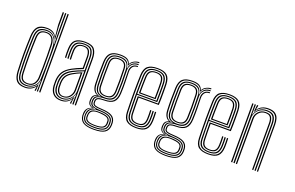

<svg xmlns="http://www.w3.org/2000/svg" viewBox="-111 -1243 2830 1845"><g transform="rotate(20 1304.0 -320.0)"><path d="M326.8 0H314.5V-800H326.8ZM302 0H290.5L293.5 -113.5H291Q285 -65.5 251.5 -39.1Q218 -12.8 172.5 -12.8Q125.2 -12.8 101.9 -37Q78.5 -61.2 75.8 -120.8Q71.8 -203.2 71.5 -291.5Q71.2 -379.8 75.8 -479Q78.2 -539 104.1 -563Q130 -587 181.8 -587Q227.2 -587 255.2 -559.9Q283.2 -532.8 290.2 -484H293.2L289.8 -632.2V-800H302ZM168.8 6.8Q107.8 6.8 81.1 -23.6Q54.5 -54 51.2 -120.2Q46.8 -210 46.8 -295.2Q46.8 -380.5 51.2 -479.5Q54.2 -546 82.9 -576.4Q111.5 -606.8 176 -606.8Q246.2 -606.8 273.5 -556.8H276.5L265.2 -670.2V-800H278V-654.8L286.2 -530H282.5Q266.5 -566.5 239.8 -581.6Q213 -596.8 179.2 -596.8Q122.5 -596.8 94.4 -570.4Q66.2 -544 63.5 -480.2Q59 -377.8 59.2 -293.5Q59.5 -209.2 63.5 -119.5Q66.8 -56 92.5 -29.5Q118.2 -3 171.2 -3Q206.8 -3 236 -19.4Q265.2 -35.8 281.8 -66.5H285L279.8 0H267.8L268 -5.2L275.5 -41.8H272.8Q258 -20.5 231.1 -6.9Q204.2 6.8 168.8 6.8ZM176.5 -22.8Q221.2 -22.8 252.9 -51Q284.5 -79.2 286.5 -130.5Q288.5 -179 289.8 -238Q291 -297 290.5 -356.6Q290 -416.2 286.8 -466.8Q283.5 -517.2 257.8 -547.1Q232 -577 185.5 -577Q135.8 -577 113 -554.4Q90.2 -531.8 88 -479Q84 -379.8 84.1 -296.1Q84.2 -212.5 88 -120.2Q90.2 -68 110.9 -45.4Q131.5 -22.8 176.5 -22.8ZM179.8 -32.8Q139.2 -32.8 120.6 -53.2Q102 -73.8 100.2 -121.2Q96.5 -211.2 96.6 -296Q96.8 -380.8 100.2 -480.2Q102 -526.8 122.4 -547.1Q142.8 -567.5 186.5 -567.5Q228.2 -567.5 250.4 -541Q272.5 -514.5 274.8 -466.8Q276.5 -422.8 277.2 -365.4Q278 -308 277.4 -246.9Q276.8 -185.8 274.8 -130.5Q273.2 -92.8 250.9 -62.8Q228.5 -32.8 179.8 -32.8ZM180.2 -42.5Q222 -42.5 241.5 -69.6Q261 -96.8 262.2 -131Q264 -176.8 264.9 -235Q265.8 -293.2 265.1 -353.6Q264.5 -414 262.2 -466.5Q260.5 -509.2 241.6 -533.4Q222.8 -557.5 186.8 -557.5Q149 -557.5 131.6 -539.4Q114.2 -521.2 112.8 -480Q109 -383.5 108.9 -297.5Q108.8 -211.5 112.5 -121.5Q114.2 -77.2 130.9 -59.9Q147.5 -42.5 180.2 -42.5Z M678.5 0V-474.8Q678.5 -534.5 654.9 -565.8Q631.2 -597 566.8 -597Q510.5 -597 479.2 -574.4Q448 -551.8 445.5 -490Q443.8 -444.2 446.2 -397.2H434.2Q431.2 -446.8 433.2 -490.5Q435.8 -553 467.4 -579.9Q499 -606.8 566.8 -606.8Q640.2 -606.8 665.5 -572.1Q690.8 -537.5 690.8 -474.8V0ZM653.8 0V-38L657.5 -102.8H654.5Q642.2 -62.5 613 -38Q583.8 -13.5 538.2 -13.5Q499 -13.5 475.2 -37.6Q451.5 -61.8 448.2 -105.2Q446.5 -129.8 447.5 -155.2Q449.2 -208 470.8 -240.8Q492.2 -273.5 540.2 -299Q561 -310 591.4 -322.8Q621.8 -335.5 654.2 -347.2V-474.8Q654.2 -522.2 636.4 -549.8Q618.5 -577.2 566.8 -577.2Q518.5 -577.2 495.2 -556.6Q472 -536 470 -487.2Q469.2 -471.5 469.4 -447Q469.5 -422.5 471 -397.2H458.5Q457.2 -420.5 457 -445.2Q456.8 -470 457.5 -487.5Q459.8 -540.5 485.2 -563.9Q510.8 -587.2 566.8 -587.2Q624 -587.2 645.1 -558.4Q666.2 -529.5 666.2 -474.8V0ZM534.5 6.2Q486 6.2 456.9 -22.2Q427.8 -50.8 423.5 -104Q421.8 -128.8 422.8 -156.8Q425 -211.5 449 -249.5Q473 -287.5 529.8 -318Q550.2 -329.2 574 -340.1Q597.8 -351 629.2 -363V-474.8Q629.2 -513.8 615.9 -535.6Q602.5 -557.5 566.8 -557.5Q530.5 -557.5 513.2 -540.4Q496 -523.2 494.5 -486.5Q494 -470.5 494 -446.5Q494 -422.5 495.2 -397.2H483Q481.8 -421 481.8 -445.5Q481.8 -470 482.2 -487Q484 -531 505 -549.1Q526 -567.2 566.8 -567.2Q610.8 -567.2 626.1 -542.4Q641.5 -517.5 641.5 -474.8V-354.8Q611 -343.2 582.8 -331.1Q554.5 -319 535 -308.5Q485.2 -282.2 461.1 -246.6Q437 -211 435 -156Q434.8 -142.5 434.8 -130.5Q434.8 -118.5 436 -104.8Q439.5 -56.8 465.8 -30.2Q492 -3.8 536.5 -3.8Q579.5 -3.8 605.4 -22.4Q631.2 -41 647 -72.2H650L642 -21V0H630L629.8 -11.8L639.2 -45.2H636.5Q618 -18 593.4 -5.9Q568.8 6.2 534.5 6.2ZM540.2 -23.2Q576.2 -23.2 601.6 -40Q627 -56.8 640.5 -82.6Q654 -108.5 654 -136V-336Q623.5 -325 594.5 -312.6Q565.5 -300.2 545.2 -289Q503 -265.8 482.5 -235.4Q462 -205 459.8 -154.5Q458.5 -129.5 460.5 -105.8Q464 -66.5 484.8 -44.9Q505.5 -23.2 540.2 -23.2ZM542 -33.5Q511.2 -33.5 493.2 -53.2Q475.2 -73 472.8 -107.5Q471 -130.8 472 -152.8Q473.8 -202 493 -230Q512.2 -258 550.2 -279.2Q572.8 -291.8 595 -302.2Q617.2 -312.8 641.5 -321.5V-135.2Q641.5 -97.5 615.6 -65.5Q589.8 -33.5 542 -33.5ZM542.8 -43Q581.8 -43 605.4 -70.9Q629 -98.8 629 -134.8V-306.5Q609.8 -298.5 592.4 -289.6Q575 -280.8 555.8 -269.8Q518 -248.2 501.8 -222Q485.5 -195.8 484.2 -152.5Q483.5 -129.8 485 -108.2Q487.2 -78.2 502.2 -60.6Q517.2 -43 542.8 -43Z M929 160.2Q856.2 160.2 821.1 138.2Q786 116.2 781.8 68Q781 58.8 782 42.8Q786.2 -16.2 841.5 -30.5V-33.5Q802.8 -45 800 -82.5Q799.8 -86 799.9 -92.6Q800 -99.2 800 -103.2Q801 -126.8 811.6 -141.5Q822.2 -156.2 846.2 -162.5V-165.2Q824 -173 810.2 -196.1Q796.5 -219.2 794.5 -256.2Q791.8 -310.8 791.9 -366.8Q792 -422.8 794.2 -486.2Q796.8 -550.8 828.1 -578.8Q859.5 -606.8 927.5 -606.8Q974.5 -606.8 998.4 -593.1Q1022.2 -579.5 1031 -551H1033.8Q1045.5 -574.2 1071.8 -587.2Q1098 -600.2 1122.5 -600V-589.8Q1087 -589.8 1063.8 -573.4Q1040.5 -557 1033 -534H1029.5Q1022 -566.5 998.5 -581.8Q975 -597 927.5 -597Q866.2 -597 837.4 -571.5Q808.5 -546 806.8 -486.8Q804.5 -421.5 804.2 -368Q804 -314.5 806.8 -257.5Q808.8 -216.5 824 -194Q839.2 -171.5 865.8 -164.8V-162Q835.8 -155.2 823.8 -141.6Q811.8 -128 810.8 -103.5Q810 -92 810.8 -82.2Q812 -62 823 -51.1Q834 -40.2 861.8 -33.2V-30.2Q826.5 -24.2 811 -7.4Q795.5 9.5 793 42.8Q792.2 50.2 791.9 55.2Q791.5 60.2 792.2 68Q796.2 110.8 827.5 130.9Q858.8 151 929 151Q1001.2 151 1033.8 130.4Q1066.2 109.8 1069.2 62.8Q1070.2 49.5 1068.8 35Q1065.5 -5 1033.1 -23.8Q1000.8 -42.5 930.8 -45Q884 -46.8 864 -55.1Q844 -63.5 842 -82.2Q841.5 -86.2 841.4 -93.2Q841.2 -100.2 841.5 -103.5Q843.5 -128.5 863 -138.2Q882.5 -148 927.8 -147.8Q992.2 -147.5 1018.9 -175.2Q1045.5 -203 1047.8 -258Q1049.5 -298.8 1049.8 -331.2Q1050 -363.8 1049.2 -398.9Q1048.5 -434 1047.5 -482.8Q1046.8 -516.5 1066.2 -538.6Q1085.8 -560.8 1122.5 -560.2V-550Q1088.8 -550.5 1073.2 -529.9Q1057.8 -509.2 1058.5 -479.2Q1060 -419.5 1061.1 -369.9Q1062.2 -320.2 1059.5 -257.5Q1056.5 -193.5 1025.8 -165.8Q995 -138 927.5 -138Q889.5 -138 871.5 -130.9Q853.5 -123.8 852.5 -102.2Q852.5 -101 852.4 -94.4Q852.2 -87.8 852.5 -84.8Q854.2 -68.5 872.4 -62.5Q890.5 -56.5 931 -55Q1006.5 -52.2 1041.6 -31.2Q1076.8 -10.2 1080 35.5Q1080.8 49.2 1080.2 62.8Q1077.5 114 1042 137.1Q1006.5 160.2 929 160.2ZM929 142Q864.5 142 835 124.8Q805.5 107.5 802.2 68Q801.5 57 802.5 42.8Q805 8.5 824 -8.6Q843 -25.8 884.8 -30.5V-33.2Q852 -37.5 837.1 -48.9Q822.2 -60.2 820.5 -82.2Q820 -86.8 820 -93Q820 -99.2 820.2 -103.5Q822 -153.8 885 -162.5V-164.8Q854.8 -170.8 837.8 -193.1Q820.8 -215.5 818.8 -258Q816.5 -308.8 816.6 -364.8Q816.8 -420.8 818.8 -486.2Q820.5 -541.5 847.1 -564.4Q873.8 -587.2 927.5 -587.2Q977.2 -587.2 1000.6 -568Q1024 -548.8 1027.8 -505.5H1030.5Q1037.2 -540.2 1060.2 -560Q1083.2 -579.8 1122.5 -580.5V-570Q1081.2 -570.5 1058.1 -545.6Q1035 -520.8 1036 -485.2Q1037.8 -418.2 1037.9 -365.4Q1038 -312.5 1035.8 -258.2Q1033.5 -205 1008 -181.1Q982.5 -157.2 927.5 -157.2Q882.2 -157.5 857.9 -145.8Q833.5 -134 831.5 -104.8Q831 -99.8 831.1 -92.6Q831.2 -85.5 831.5 -82.5Q833.8 -57.8 857.6 -48.4Q881.5 -39 930.5 -37.2Q992.2 -34.8 1024 -18Q1055.8 -1.2 1058.8 34.8Q1059.2 42.2 1059.5 48.1Q1059.8 54 1059.2 62.8Q1056.8 106.5 1024.9 124.2Q993 142 929 142ZM927.5 -168Q975.5 -168 998.6 -189.2Q1021.8 -210.5 1023.8 -258.2Q1026 -314.8 1025.6 -368.6Q1025.2 -422.5 1023 -487.8Q1021.5 -536.8 997.8 -557Q974 -577.2 927.5 -577.2Q875.2 -577.2 853.6 -554.6Q832 -532 831 -486Q829.5 -421.2 829.2 -369.5Q829 -317.8 831 -256.2Q832.5 -210 856 -189Q879.5 -168 927.5 -168ZM927.5 -177.8Q883.8 -177.8 864 -197.4Q844.2 -217 843 -258Q841.5 -313 841.5 -367.5Q841.5 -422 843 -485.8Q844 -529.5 864.1 -548.4Q884.2 -567.2 927.5 -567.2Q969.5 -567.2 989.4 -548.5Q1009.2 -529.8 1010.8 -488Q1013.2 -418 1013.4 -365.4Q1013.5 -312.8 1011.2 -258.8Q1009.5 -216.8 989.8 -197.2Q970 -177.8 927.5 -177.8ZM927.5 -187.5Q962.5 -187.5 980 -204.6Q997.5 -221.8 999 -259.5Q1003 -357.2 998.5 -488Q997.2 -526 979.2 -541.8Q961.2 -557.5 927.5 -557.5Q891.8 -557.5 873.9 -541.1Q856 -524.8 855.2 -485.2Q853.8 -425.2 853.4 -370.8Q853 -316.2 855.2 -258.5Q856.5 -221.2 873.9 -204.4Q891.2 -187.5 927.5 -187.5ZM929 132.2Q991.8 132.2 1019.1 115.5Q1046.5 98.8 1048 64.2Q1048.8 49.8 1047.5 35.2Q1045.5 6.5 1019.4 -9Q993.2 -24.5 930.2 -27.5Q871 -30.2 844 -13.5Q817 3.2 813.2 43Q812.5 49.5 812.2 55.2Q812 61 812.8 68.8Q815.8 102.8 843.2 117.5Q870.8 132.2 929 132.2ZM929 123.2Q874.2 123.2 849.8 110.4Q825.2 97.5 822.8 68Q822 59 823.5 42.5Q827 4 853.2 -8.8Q879.5 -21.5 931.2 -19.2Q985 -17 1010 -4.1Q1035 8.8 1037.2 35.2Q1038 45.2 1037.9 50.6Q1037.8 56 1037.5 63Q1035.2 95.2 1010.1 109.2Q985 123.2 929 123.2ZM929 114Q978.8 114 1001.4 102.2Q1024 90.5 1026 62.8Q1027 48.8 1025.8 35.2Q1024.2 14 1002.5 3.6Q980.8 -6.8 930 -9.8Q880.8 -12.8 858.6 0.4Q836.5 13.5 834 42.8Q832.8 55.2 833.8 68Q835.2 91.2 857.2 102.6Q879.2 114 929 114Z M1308 6.8Q1240.8 6.8 1207.8 -19.5Q1174.8 -45.8 1172.5 -110.8Q1169.2 -212.8 1169.4 -307Q1169.5 -401.2 1172.5 -488.2Q1175 -553.5 1207.6 -580.1Q1240.2 -606.8 1307.5 -606.8Q1374.8 -606.8 1405.4 -579.6Q1436 -552.5 1438.8 -489Q1439.2 -481.5 1439.6 -458.4Q1440 -435.2 1440.1 -403.8Q1440.2 -372.2 1439.8 -338.9Q1439.2 -305.5 1437.5 -277.2H1231.2Q1231.2 -234.5 1232 -195.8Q1232.8 -157 1234 -114.2Q1235.2 -76 1252.4 -59.2Q1269.5 -42.5 1308 -42.5Q1341.5 -42.5 1358.4 -58.4Q1375.2 -74.2 1377.2 -114.2Q1378.2 -132.8 1377.9 -158.9Q1377.5 -185 1376.5 -204H1388.8Q1390.2 -181.2 1390.2 -155.1Q1390.2 -129 1389.5 -113.8Q1387.2 -70.2 1368.2 -51.5Q1349.2 -32.8 1308 -32.8Q1262.8 -32.8 1242.9 -51.8Q1223 -70.8 1221.8 -113.8Q1220.2 -161 1219.5 -204.5Q1218.8 -248 1218.8 -287.8H1425.8Q1427.2 -324 1427.5 -366.8Q1427.8 -409.5 1427.4 -443.8Q1427 -478 1426.5 -488.5Q1424 -546.8 1396.2 -571.9Q1368.5 -597 1307.5 -597Q1246.2 -597 1216.5 -572.1Q1186.8 -547.2 1184.8 -486.2Q1182 -407.5 1181.8 -308.9Q1181.5 -210.2 1184.8 -113.2Q1186.5 -54.8 1214.9 -28.9Q1243.2 -3 1308 -3Q1367.8 -3 1395.6 -28.1Q1423.5 -53.2 1426.5 -112.5Q1427.2 -127.5 1427.1 -155.4Q1427 -183.2 1425.5 -204H1437.8Q1439.2 -183.2 1439.4 -155.5Q1439.5 -127.8 1438.8 -111.8Q1435.5 -48.2 1405.1 -20.8Q1374.8 6.8 1308 6.8ZM1308 -12.8Q1253.5 -12.8 1226.1 -34.9Q1198.8 -57 1197 -112.8Q1194.2 -200.8 1194.1 -299.4Q1194 -398 1197 -485.8Q1199 -541.2 1225.4 -564.2Q1251.8 -587.2 1307.5 -587.2Q1362.2 -587.2 1387 -564.2Q1411.8 -541.2 1414.2 -488.2Q1414.8 -478.5 1415.1 -447.9Q1415.5 -417.2 1415.2 -377Q1415 -336.8 1413.8 -298H1206.2Q1206.2 -253.5 1207 -205.4Q1207.8 -157.2 1209.2 -113.5Q1211 -63.8 1234.6 -43.2Q1258.2 -22.8 1308 -22.8Q1355.5 -22.8 1377.5 -43.8Q1399.5 -64.8 1402 -113.5Q1402.8 -128.5 1402.6 -155.9Q1402.5 -183.2 1401 -204H1413.5Q1414.8 -182.5 1414.9 -155.4Q1415 -128.2 1414.2 -113Q1411.5 -59.2 1386.9 -36Q1362.2 -12.8 1308 -12.8ZM1206.2 -308.2H1401.8Q1403 -344.2 1403.1 -381.4Q1403.2 -418.5 1402.9 -447.5Q1402.5 -476.5 1402 -487.5Q1399.8 -535.2 1378 -556.2Q1356.2 -577.2 1307.5 -577.2Q1256.2 -577.2 1233.6 -555.6Q1211 -534 1209.2 -485.2Q1207.8 -442.2 1207.1 -396.8Q1206.5 -351.2 1206.2 -308.2ZM1218.8 -318.8Q1218.8 -353 1219.5 -396.8Q1220.2 -440.5 1221.8 -484.8Q1223 -529 1243.1 -548.1Q1263.2 -567.2 1307.5 -567.2Q1350 -567.2 1368.9 -548.5Q1387.8 -529.8 1389.5 -487Q1390 -475.5 1390.4 -448.5Q1390.8 -421.5 1390.6 -387Q1390.5 -352.5 1389.5 -318.8ZM1231.2 -329H1377.5Q1378.8 -380.2 1378.4 -426Q1378 -471.8 1377.2 -486.2Q1375.8 -522.8 1360.4 -540.1Q1345 -557.5 1307.5 -557.5Q1268.5 -557.5 1251.9 -540.1Q1235.2 -522.8 1234 -484.2Q1232.5 -442.2 1231.9 -404.6Q1231.2 -367 1231.2 -329Z M1665.2 160.2Q1592.5 160.2 1557.4 138.2Q1522.2 116.2 1518 68Q1517.2 58.8 1518.2 42.8Q1522.5 -16.2 1577.8 -30.5V-33.5Q1539 -45 1536.2 -82.5Q1536 -86 1536.1 -92.6Q1536.2 -99.2 1536.2 -103.2Q1537.2 -126.8 1547.9 -141.5Q1558.5 -156.2 1582.5 -162.5V-165.2Q1560.2 -173 1546.5 -196.1Q1532.8 -219.2 1530.8 -256.2Q1528 -310.8 1528.1 -366.8Q1528.2 -422.8 1530.5 -486.2Q1533 -550.8 1564.4 -578.8Q1595.8 -606.8 1663.8 -606.8Q1710.8 -606.8 1734.6 -593.1Q1758.5 -579.5 1767.2 -551H1770Q1781.8 -574.2 1808 -587.2Q1834.2 -600.2 1858.8 -600V-589.8Q1823.2 -589.8 1800 -573.4Q1776.8 -557 1769.2 -534H1765.8Q1758.2 -566.5 1734.8 -581.8Q1711.2 -597 1663.8 -597Q1602.5 -597 1573.6 -571.5Q1544.8 -546 1543 -486.8Q1540.8 -421.5 1540.5 -368Q1540.2 -314.5 1543 -257.5Q1545 -216.5 1560.2 -194Q1575.5 -171.5 1602 -164.8V-162Q1572 -155.2 1560 -141.6Q1548 -128 1547 -103.5Q1546.2 -92 1547 -82.2Q1548.2 -62 1559.2 -51.1Q1570.2 -40.2 1598 -33.2V-30.2Q1562.8 -24.2 1547.2 -7.4Q1531.8 9.5 1529.2 42.8Q1528.5 50.2 1528.1 55.2Q1527.8 60.2 1528.5 68Q1532.5 110.8 1563.8 130.9Q1595 151 1665.2 151Q1737.5 151 1770 130.4Q1802.5 109.8 1805.5 62.8Q1806.5 49.5 1805 35Q1801.8 -5 1769.4 -23.8Q1737 -42.5 1667 -45Q1620.2 -46.8 1600.2 -55.1Q1580.2 -63.5 1578.2 -82.2Q1577.8 -86.2 1577.6 -93.2Q1577.5 -100.2 1577.8 -103.5Q1579.8 -128.5 1599.2 -138.2Q1618.8 -148 1664 -147.8Q1728.5 -147.5 1755.1 -175.2Q1781.8 -203 1784 -258Q1785.8 -298.8 1786 -331.2Q1786.2 -363.8 1785.5 -398.9Q1784.8 -434 1783.8 -482.8Q1783 -516.5 1802.5 -538.6Q1822 -560.8 1858.8 -560.2V-550Q1825 -550.5 1809.5 -529.9Q1794 -509.2 1794.8 -479.2Q1796.2 -419.5 1797.4 -369.9Q1798.5 -320.2 1795.8 -257.5Q1792.8 -193.5 1762 -165.8Q1731.2 -138 1663.8 -138Q1625.8 -138 1607.8 -130.9Q1589.8 -123.8 1588.8 -102.2Q1588.8 -101 1588.6 -94.4Q1588.5 -87.8 1588.8 -84.8Q1590.5 -68.5 1608.6 -62.5Q1626.8 -56.5 1667.2 -55Q1742.8 -52.2 1777.9 -31.2Q1813 -10.2 1816.2 35.5Q1817 49.2 1816.5 62.8Q1813.8 114 1778.2 137.1Q1742.8 160.2 1665.2 160.2ZM1665.2 142Q1600.8 142 1571.2 124.8Q1541.8 107.5 1538.5 68Q1537.8 57 1538.8 42.8Q1541.2 8.5 1560.2 -8.6Q1579.2 -25.8 1621 -30.5V-33.2Q1588.2 -37.5 1573.4 -48.9Q1558.5 -60.2 1556.8 -82.2Q1556.2 -86.8 1556.2 -93Q1556.2 -99.2 1556.5 -103.5Q1558.2 -153.8 1621.2 -162.5V-164.8Q1591 -170.8 1574 -193.1Q1557 -215.5 1555 -258Q1552.8 -308.8 1552.9 -364.8Q1553 -420.8 1555 -486.2Q1556.8 -541.5 1583.4 -564.4Q1610 -587.2 1663.8 -587.2Q1713.5 -587.2 1736.9 -568Q1760.2 -548.8 1764 -505.5H1766.8Q1773.5 -540.2 1796.5 -560Q1819.5 -579.8 1858.8 -580.5V-570Q1817.5 -570.5 1794.4 -545.6Q1771.2 -520.8 1772.2 -485.2Q1774 -418.2 1774.1 -365.4Q1774.2 -312.5 1772 -258.2Q1769.8 -205 1744.2 -181.1Q1718.8 -157.2 1663.8 -157.2Q1618.5 -157.5 1594.1 -145.8Q1569.8 -134 1567.8 -104.8Q1567.2 -99.8 1567.4 -92.6Q1567.5 -85.5 1567.8 -82.5Q1570 -57.8 1593.9 -48.4Q1617.8 -39 1666.8 -37.2Q1728.5 -34.8 1760.2 -18Q1792 -1.2 1795 34.8Q1795.5 42.2 1795.8 48.1Q1796 54 1795.5 62.8Q1793 106.5 1761.1 124.2Q1729.2 142 1665.2 142ZM1663.8 -168Q1711.8 -168 1734.9 -189.2Q1758 -210.5 1760 -258.2Q1762.2 -314.8 1761.9 -368.6Q1761.5 -422.5 1759.2 -487.8Q1757.8 -536.8 1734 -557Q1710.2 -577.2 1663.8 -577.2Q1611.5 -577.2 1589.9 -554.6Q1568.2 -532 1567.2 -486Q1565.8 -421.2 1565.5 -369.5Q1565.2 -317.8 1567.2 -256.2Q1568.8 -210 1592.2 -189Q1615.8 -168 1663.8 -168ZM1663.8 -177.8Q1620 -177.8 1600.2 -197.4Q1580.5 -217 1579.2 -258Q1577.8 -313 1577.8 -367.5Q1577.8 -422 1579.2 -485.8Q1580.2 -529.5 1600.4 -548.4Q1620.5 -567.2 1663.8 -567.2Q1705.8 -567.2 1725.6 -548.5Q1745.5 -529.8 1747 -488Q1749.5 -418 1749.6 -365.4Q1749.8 -312.8 1747.5 -258.8Q1745.8 -216.8 1726 -197.2Q1706.2 -177.8 1663.8 -177.8ZM1663.8 -187.5Q1698.8 -187.5 1716.2 -204.6Q1733.8 -221.8 1735.2 -259.5Q1739.2 -357.2 1734.8 -488Q1733.5 -526 1715.5 -541.8Q1697.5 -557.5 1663.8 -557.5Q1628 -557.5 1610.1 -541.1Q1592.2 -524.8 1591.5 -485.2Q1590 -425.2 1589.6 -370.8Q1589.2 -316.2 1591.5 -258.5Q1592.8 -221.2 1610.1 -204.4Q1627.5 -187.5 1663.8 -187.5ZM1665.2 132.2Q1728 132.2 1755.4 115.5Q1782.8 98.8 1784.2 64.2Q1785 49.8 1783.8 35.2Q1781.8 6.5 1755.6 -9Q1729.5 -24.5 1666.5 -27.5Q1607.2 -30.2 1580.2 -13.5Q1553.2 3.2 1549.5 43Q1548.8 49.5 1548.5 55.2Q1548.2 61 1549 68.8Q1552 102.8 1579.5 117.5Q1607 132.2 1665.2 132.2ZM1665.2 123.2Q1610.5 123.2 1586 110.4Q1561.5 97.5 1559 68Q1558.2 59 1559.8 42.5Q1563.2 4 1589.5 -8.8Q1615.8 -21.5 1667.5 -19.2Q1721.2 -17 1746.2 -4.1Q1771.2 8.8 1773.5 35.2Q1774.2 45.2 1774.1 50.6Q1774 56 1773.8 63Q1771.5 95.2 1746.4 109.2Q1721.2 123.2 1665.2 123.2ZM1665.2 114Q1715 114 1737.6 102.2Q1760.2 90.5 1762.2 62.8Q1763.2 48.8 1762 35.2Q1760.5 14 1738.8 3.6Q1717 -6.8 1666.2 -9.8Q1617 -12.8 1594.9 0.4Q1572.8 13.5 1570.2 42.8Q1569 55.2 1570 68Q1571.5 91.2 1593.5 102.6Q1615.5 114 1665.2 114Z M2044.2 6.8Q1977 6.8 1944 -19.5Q1911 -45.8 1908.8 -110.8Q1905.5 -212.8 1905.6 -307Q1905.8 -401.2 1908.8 -488.2Q1911.2 -553.5 1943.9 -580.1Q1976.5 -606.8 2043.8 -606.8Q2111 -606.8 2141.6 -579.6Q2172.2 -552.5 2175 -489Q2175.5 -481.5 2175.9 -458.4Q2176.2 -435.2 2176.4 -403.8Q2176.5 -372.2 2176 -338.9Q2175.5 -305.5 2173.8 -277.2H1967.5Q1967.5 -234.5 1968.2 -195.8Q1969 -157 1970.2 -114.2Q1971.5 -76 1988.6 -59.2Q2005.8 -42.5 2044.2 -42.5Q2077.8 -42.5 2094.6 -58.4Q2111.5 -74.2 2113.5 -114.2Q2114.5 -132.8 2114.1 -158.9Q2113.8 -185 2112.8 -204H2125Q2126.5 -181.2 2126.5 -155.1Q2126.5 -129 2125.8 -113.8Q2123.5 -70.2 2104.5 -51.5Q2085.5 -32.8 2044.2 -32.8Q1999 -32.8 1979.1 -51.8Q1959.2 -70.8 1958 -113.8Q1956.5 -161 1955.8 -204.5Q1955 -248 1955 -287.8H2162Q2163.5 -324 2163.8 -366.8Q2164 -409.5 2163.6 -443.8Q2163.2 -478 2162.8 -488.5Q2160.2 -546.8 2132.5 -571.9Q2104.8 -597 2043.8 -597Q1982.5 -597 1952.8 -572.1Q1923 -547.2 1921 -486.2Q1918.2 -407.5 1918 -308.9Q1917.8 -210.2 1921 -113.2Q1922.8 -54.8 1951.1 -28.9Q1979.5 -3 2044.2 -3Q2104 -3 2131.9 -28.1Q2159.8 -53.2 2162.8 -112.5Q2163.5 -127.5 2163.4 -155.4Q2163.2 -183.2 2161.8 -204H2174Q2175.5 -183.2 2175.6 -155.5Q2175.8 -127.8 2175 -111.8Q2171.8 -48.2 2141.4 -20.8Q2111 6.8 2044.2 6.8ZM2044.2 -12.8Q1989.8 -12.8 1962.4 -34.9Q1935 -57 1933.2 -112.8Q1930.5 -200.8 1930.4 -299.4Q1930.2 -398 1933.2 -485.8Q1935.2 -541.2 1961.6 -564.2Q1988 -587.2 2043.8 -587.2Q2098.5 -587.2 2123.2 -564.2Q2148 -541.2 2150.5 -488.2Q2151 -478.5 2151.4 -447.9Q2151.8 -417.2 2151.5 -377Q2151.2 -336.8 2150 -298H1942.5Q1942.5 -253.5 1943.2 -205.4Q1944 -157.2 1945.5 -113.5Q1947.2 -63.8 1970.9 -43.2Q1994.5 -22.8 2044.2 -22.8Q2091.8 -22.8 2113.8 -43.8Q2135.8 -64.8 2138.2 -113.5Q2139 -128.5 2138.9 -155.9Q2138.8 -183.2 2137.2 -204H2149.8Q2151 -182.5 2151.1 -155.4Q2151.2 -128.2 2150.5 -113Q2147.8 -59.2 2123.1 -36Q2098.5 -12.8 2044.2 -12.8ZM1942.5 -308.2H2138Q2139.2 -344.2 2139.4 -381.4Q2139.5 -418.5 2139.1 -447.5Q2138.8 -476.5 2138.2 -487.5Q2136 -535.2 2114.2 -556.2Q2092.5 -577.2 2043.8 -577.2Q1992.5 -577.2 1969.9 -555.6Q1947.2 -534 1945.5 -485.2Q1944 -442.2 1943.4 -396.8Q1942.8 -351.2 1942.5 -308.2ZM1955 -318.8Q1955 -353 1955.8 -396.8Q1956.5 -440.5 1958 -484.8Q1959.2 -529 1979.4 -548.1Q1999.5 -567.2 2043.8 -567.2Q2086.2 -567.2 2105.1 -548.5Q2124 -529.8 2125.8 -487Q2126.2 -475.5 2126.6 -448.5Q2127 -421.5 2126.9 -387Q2126.8 -352.5 2125.8 -318.8ZM1967.5 -329H2113.8Q2115 -380.2 2114.6 -426Q2114.2 -471.8 2113.5 -486.2Q2112 -522.8 2096.6 -540.1Q2081.2 -557.5 2043.8 -557.5Q2004.8 -557.5 1988.1 -540.1Q1971.5 -522.8 1970.2 -484.2Q1968.8 -442.2 1968.1 -404.6Q1967.5 -367 1967.5 -329Z M2541.2 0V-479.5Q2541.2 -510.2 2533.4 -537Q2525.5 -563.8 2503.4 -580.1Q2481.2 -596.5 2438 -596.5Q2396 -596.5 2366.4 -578Q2336.8 -559.5 2321 -528.8H2318L2325.2 -600H2337.5V-592.5L2329.5 -555.5H2332.2Q2351.8 -582.5 2379.1 -594.8Q2406.5 -607 2440.8 -607Q2488 -607 2512.1 -589Q2536.2 -571 2544.8 -542.1Q2553.2 -513.2 2553.2 -480.5V0ZM2276.5 0V-600H2289V0ZM2301.2 0V-600H2313.5L2310.8 -498H2313.8Q2326 -538.5 2357.2 -562.4Q2388.5 -586.2 2434.8 -586.2Q2489.5 -586 2509.2 -557.5Q2529 -529 2529 -479V0H2516.5V-478.2Q2516.5 -525 2498.4 -550.5Q2480.2 -576 2432.2 -576Q2395.2 -576 2368.8 -559.8Q2342.2 -543.5 2328.1 -518.1Q2314 -492.8 2314 -465V0ZM2325.8 0V-465.5Q2325.8 -503.2 2353.8 -534.2Q2381.8 -565.2 2429.8 -565.2Q2476 -565.2 2490.2 -539.4Q2504.5 -513.5 2504.5 -477V0H2492.2V-476.8Q2492.2 -510.5 2479.9 -532.8Q2467.5 -555 2428.5 -555Q2389.5 -555 2364 -528.5Q2338.5 -502 2338.5 -466L2338.2 0Z"/></g></svg>

Font: Big Shoulders Inline Text Light
Style: Regular
Weight: 300
Designer: Patric King
Foundry: XO Type Co
Version: Version 1.000